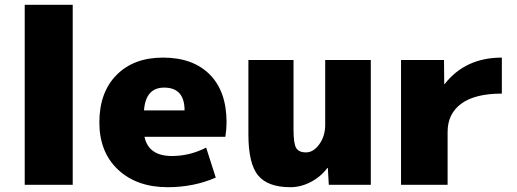

<svg xmlns="http://www.w3.org/2000/svg" viewBox="-20 -770 2154 800"><path d="M83 0V-750H283V0Z M580 -310H749Q749 -405 664 -405Q587 -405 580 -310ZM582 -200Q599 -120 696 -120Q771 -120 839 -155L879 -30Q787 10 679 10Q550 10 472 -63Q394 -136 394 -260Q394 -385 465.5 -457.5Q537 -530 659 -530Q784 -530 854 -459.5Q924 -389 924 -260Q924 -233 919 -200Z M1344 -70Q1316 -33 1274.5 -11.5Q1233 10 1190 10Q1096 10 1055.5 -39Q1015 -88 1015 -210V-520H1203V-230Q1203 -172 1214 -153.5Q1225 -135 1255 -135Q1286 -135 1310.5 -169Q1335 -203 1335 -250V-520H1525V0H1350L1346 -70Z M2071 -530V-380Q1959 -380 1902 -338Q1845 -296 1845 -220V0H1651V-520H1830L1831 -420H1833Q1919 -530 2071 -530Z"/></svg>

Font: Mplus 1p Black
Style: Regular
Weight: 900
Version: Version 1.061